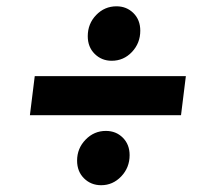

<svg xmlns="http://www.w3.org/2000/svg" viewBox="-20 -666 640 594"><path d="M72.5 -309.5 87.5 -430.5H555L540 -309.5ZM325.5 -478Q294.5 -478 273 -499.2Q251.5 -520.5 251.5 -554Q251.5 -592.5 277.5 -619.5Q303.5 -646.5 340.5 -646.5Q371.5 -646.5 392.8 -625.5Q414 -604.5 414 -571Q414 -532.5 388.2 -505.2Q362.5 -478 325.5 -478ZM293 -93Q261.5 -93 240 -114.2Q218.5 -135.5 218.5 -169Q218.5 -207 244.8 -234Q271 -261 307.5 -261Q339 -261 360 -240Q381 -219 381 -186Q381 -147.5 355 -120.2Q329 -93 293 -93Z"/></svg>

Font: Spline Sans Mono SemiBold
Style: Italic
Weight: 600
Italic angle: -4°
Monospace: yes
Version: Version 1.004